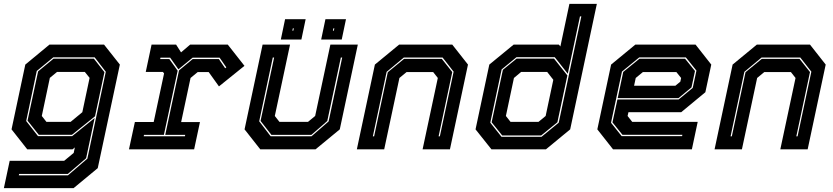

<svg xmlns="http://www.w3.org/2000/svg" viewBox="-40 -770 4297 990"><path d="M-20 200 10 59H291L340 18.5L346 -10L334 0H100.5L19.5 -103L90.5 -437L215 -540H496.5L578 -437L464 97L339.5 200ZM57 134H310.5L410.5 48L505.5 -400L448 -474.5H235L149.5 -404L95 -146L156 -68H332L448 -161.5L404 46L309.5 127H58.5ZM160 -75 102 -148 156.5 -402 236 -467.5H444L498.5 -398L450 -170.5L331 -75ZM199.5 -141.5H324L384.5 -191.5L422 -368.5L397.5 -399H254L217 -368.5L175.5 -172Z M625 0 655.5 -141H752.5L806 -391.5L800 -399H711.5L741.5 -540H868L893.5 -500L940.5 -540H1134.5L1220.5 -430.5L1089 -324.5L1036 -398.5H979.5L942.5 -368L894 -140.5H991L961 0ZM701 -67.5H913.5L915 -74.5H812L883 -407L953.5 -465.5H1088.5L1121 -418L1127 -422.5L1092.5 -472.5H953L880 -412.5L837.5 -472.5H787.5L786 -465.5H833L876 -405.5L805 -74.5H702.5Z M1302 0 1221 -103 1314 -540H1455.5L1377 -172L1401 -141.5H1548L1585 -172L1663.5 -540H1805L1712 -103L1587 0ZM1355.5 -67.5H1566.5L1654.5 -144L1724.5 -473.5H1717.5L1647.5 -146L1565.5 -74.5H1359.5L1303.5 -146.5L1373.5 -473.5H1366.5L1296.5 -144.5ZM1616 -566 1638 -671H1744L1722 -566ZM1408 -566 1430 -671H1536L1514 -566ZM1467.5 -612H1472.5L1475 -624H1470ZM1676.5 -612H1681.5L1684 -624H1679Z M1800 0 1893 -437 2018 -540H2292L2373 -437L2280 0H2139L2217.5 -368L2193.5 -398.5H2056.5L2019.5 -368L1941 0ZM1882.5 -67H1889L1959.5 -397.5L2043.5 -466.5H2238L2292 -398.5L2221.5 -67H2228L2299 -400.5L2242 -473.5H2042.5L1953.5 -399.5Z M2775 0H2494L2412 -103L2483 -437L2608.5 -540H2841.5L2849.5 -530.5L2896 -750H3037.5L2900 -103ZM2750.5 -71.5H2549.5L2495 -139.5L2553 -410L2624 -468H2816.5L2885.5 -381L2834 -139.5ZM2736.5 -141.5 2773.5 -172 2813 -358.5 2781.5 -399H2647L2610 -368L2568.5 -172L2592.5 -141.5ZM2752 -64.5 2841 -137.5 2957.5 -685.5H2950.5L2887.5 -390L2820.5 -475H2623L2546.5 -412L2488 -137.5L2546 -64.5Z M3546.5 -540 3627.5 -437 3597 -294.5 3472.5 -191.5H3200.5L3196 -172L3220 -141.5H3557.5L3527.5 0H3121L3040 -103L3111 -437L3236 -540ZM3492.5 -467 3543.5 -404 3525.5 -319.5 3458.5 -264H3145L3173.5 -399L3257 -467ZM3496.5 -474H3256L3167 -401L3110.5 -137L3165.5 -68H3477L3478.5 -75H3169.5L3118 -139L3143.5 -257H3459L3532 -317L3551 -406ZM3447.5 -398.5H3275L3238 -368L3229.5 -328H3442.5L3468 -349L3472 -368Z M3644.5 0 3737.5 -437 3862.5 -540H4136.5L4217.5 -437L4124.5 0H3983.5L4062 -368L4038 -398.5H3901L3864 -368L3785.5 0ZM3727 -67H3733.5L3804 -397.5L3888 -466.5H4082.5L4136.5 -398.5L4066 -67H4072.5L4143.5 -400.5L4086.5 -473.5H3887L3798 -399.5Z"/></svg>

Font: Tourney Thin ExtraBold
Style: Italic
Weight: 800
Italic angle: -12°
Version: Version 1.015